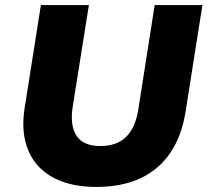

<svg xmlns="http://www.w3.org/2000/svg" viewBox="-20 -725 817 756"><path d="M359 11Q284 11 226.5 -9.5Q169 -30 131.5 -70Q94 -110 79.5 -169.5Q65 -229 78 -306L141 -705H330L266 -303Q255 -229 282 -189.5Q309 -150 375 -150Q439 -150 475.5 -185Q512 -220 524 -290L589 -705H777L711 -287Q696 -191 651.5 -124.5Q607 -58 534 -23.5Q461 11 359 11Z"/></svg>

Font: Nunito Sans 9pt Black
Style: Italic
Weight: 900
Italic angle: -9°
Version: Version 3.101;gftools[0.9.27]